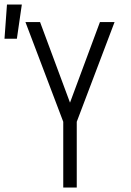

<svg xmlns="http://www.w3.org/2000/svg" viewBox="-61 -833 581 853"><path d="M220 0V-292L52 -735H117L250 -377L383 -735H448L280 -292V0ZM-41 -661 -30 -813H36L14 -661Z"/></svg>

Font: Iosevka Custom Light
Style: Regular
Weight: 300
Monospace: yes
Designer: Belleve Invis
Foundry: Belleve Invis
Version: Version 27.3.5